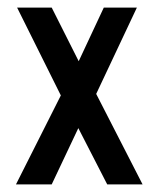

<svg xmlns="http://www.w3.org/2000/svg" viewBox="-20 -485 415 505"><path d="M22 0H116L186 -148L262 0H355L233 -238L340 -465H253L187 -324L116 -465H25L140 -234Z"/></svg>

Font: Inconsolata Condensed
Style: Bold
Weight: 700
Width: 3
Monospace: yes
Designer: Raph Levien, Cyreal, Brenton Simpson
Foundry: Raph Levien, Cyreal, Google
Version: Version 3.100